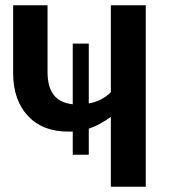

<svg xmlns="http://www.w3.org/2000/svg" viewBox="-20 -711 656 731"><path d="M402 -691V-360C379 -337 351 -323 318 -317V-545H257V-314C193 -321 161 -359 161 -438V-691H30V-433C30 -364 49 -310 86 -270C123 -230 174 -210 239 -210H257V-122H318V-221C345 -230 373 -245 402 -266V0H535V-691Z"/></svg>

Font: Fira Sans Medium
Style: Regular
Weight: 500
Designer: Carrois Corporate & Edenspiekermann AG
Foundry: Carrois Corporate GbR & Edenspiekermann AG
Version: Version 4.203